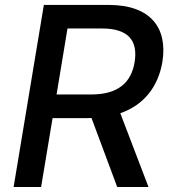

<svg xmlns="http://www.w3.org/2000/svg" viewBox="-20 -747 687 767"><path d="M34.4 0H144.2L190 -275.2H329.2C334.9 -275.2 340.2 -275.2 345.5 -275.6L448.2 0H573.2L460.6 -294.7C556.1 -327.8 612.2 -402.3 628.6 -499.3C650.6 -633.9 583.1 -727.3 414.4 -727.3H155.2ZM206 -369.7 249.6 -633.2H387.4C495.4 -633.2 531.2 -582.4 517.8 -499.3C504.6 -417.6 452.4 -369.7 345.2 -369.7Z"/></svg>

Font: Margiela Sans Medium
Style: Italic
Weight: 500
Italic angle: -9.39999°
Designer: Stefan Endress, Andreas Faust
Version: Version 1.100;FEAKit 1.0